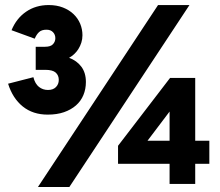

<svg xmlns="http://www.w3.org/2000/svg" viewBox="-20 -732 876 764"><path d="M130.9 12.2 608.9 -711.9H733.9L255.9 12.2ZM25.9 -611.8Q45.4 -659.2 84 -685.5Q122.6 -711.9 173.8 -711.9Q205.6 -711.9 230.5 -702.1Q255.4 -692.4 272.7 -675.8Q290 -659.2 299.1 -637.5Q308.1 -615.7 308.1 -591.8Q308.1 -576.2 303.7 -562.5Q299.3 -548.8 292 -537.1Q284.7 -525.4 275.1 -516.6Q265.6 -507.8 254.9 -502Q285.6 -490.7 303.7 -466.6Q321.8 -442.4 321.8 -405.8Q321.8 -377.4 311.8 -353.5Q301.8 -329.6 282.2 -312.5Q262.7 -295.4 234.6 -285.6Q206.5 -275.9 169.9 -275.9Q110.8 -275.9 70.6 -308.3Q30.3 -340.8 12.2 -398.9L112.8 -424.8Q119.6 -398.4 135 -386.2Q150.4 -374 170.9 -374Q191.4 -374 202.6 -385.5Q213.9 -397 213.9 -414.1Q213.9 -432.1 201.7 -443.1Q189.5 -454.1 160.2 -454.1H122.1V-545.9H159.2Q181.6 -545.9 190.9 -556.2Q200.2 -566.4 200.2 -580.1Q200.2 -594.2 190.9 -604Q181.6 -613.8 165 -613.8Q145.5 -613.8 135.3 -604.2Q125 -594.7 118.2 -578.1ZM654.8 0V-80.1H449.7V-151.9L656.7 -421.9H756.8V-171.9H813V-80.1H756.8V0ZM654.8 -171.9V-288.1L566.9 -171.9Z"/></svg>

Font: Overpass
Style: Bold
Weight: 700
Designer: Delve Withrington
Foundry: Delve Fonts
Version: Version 1.001